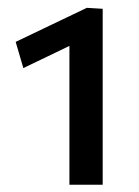

<svg xmlns="http://www.w3.org/2000/svg" viewBox="-20 -784 364 502"><path d="M161.5 -301V-664Q133.5 -650.5 103.5 -636Q73.5 -621.5 41 -606L21 -674.5Q69 -697.5 115 -719.5Q161 -741.5 207 -763.5L248.5 -761V-301Z"/></svg>

Font: Commissioner Medium
Style: Regular
Weight: 500
Designer: Kostas Bartsokas
Foundry: Kostas Bartsokas
Version: Version 1.000; ttfautohint (v1.8.3)